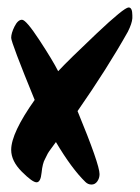

<svg xmlns="http://www.w3.org/2000/svg" viewBox="-20 -492 375 515"><path d="M335 -451V-443Q334 -429 323 -407Q268 -309 188 -194Q247 -51 247 -25Q247 -14 241 -5.5Q235 3 225.5 3Q216 3 209 -4Q172 -40 130 -111Q128 -108 119 -96Q110 -84 108 -80Q106 -76 101 -66Q94 -54 91.5 -28.5Q89 -3 78 -3Q67 -3 38.5 -31.5Q10 -60 10 -90Q10 -135 73 -224Q10 -378 10 -390.5Q10 -403 19 -421Q28 -439 39 -439Q50 -439 86 -384Q122 -329 136 -301Q164 -331 238.5 -401.5Q313 -472 325 -472Q335 -472 335 -451Z"/></svg>

Font: Devonshire
Style: Regular
Weight: 400
Designer: Astigmatic (AOETI)
Foundry: Astigmatic (AOETI)
Version: Version 1.001